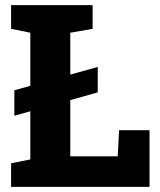

<svg xmlns="http://www.w3.org/2000/svg" viewBox="-20 -731 624 751"><path d="M23.4 0V-92.3L98.6 -107.4V-603L23.4 -618.2V-710.9H342.3V-618.2L254.9 -603V-119.6H440.4L445.8 -221.7H564.9V0ZM36.1 -278.3V-377.9L362.3 -469.2V-369.6Z"/></svg>

Font: Roboto Slab ExtraBold
Style: Regular
Weight: 800
Designer: Google
Version: Version 2.001; ttfautohint (v1.8.3)